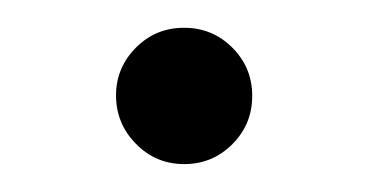

<svg xmlns="http://www.w3.org/2000/svg" viewBox="-20 -109 267 139"><path d="M78.6 -74.7Q92.8 -88.9 113.3 -88.9Q133.8 -88.9 148.2 -74.5Q162.6 -60.1 162.6 -39.6Q162.6 -19 148.2 -4.6Q133.8 9.8 113.3 9.8Q92.8 9.8 78.4 -4.9Q64 -19.5 64 -40Q64 -60.1 78.6 -74.7Z"/></svg>

Font: NMS Futura Pro Book
Style: Regular
Weight: 400
Designer: Blend3rman
Version: Version 0.1